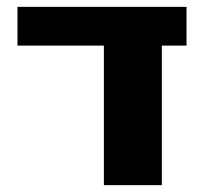

<svg xmlns="http://www.w3.org/2000/svg" viewBox="-20 -540 605 560"><path d="M452 0H283V-407H31V-520H524V-407H452Z"/></svg>

Font: M PLUS 1p ExtraBold
Style: Regular
Weight: 800
Version: Version 1.062